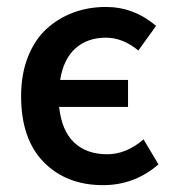

<svg xmlns="http://www.w3.org/2000/svg" viewBox="-20 -523 502 555"><path d="M277.8 12.2Q171.9 12.2 106.4 -54.4Q41 -121.1 41 -245.1Q41 -308.1 60.5 -357.9Q80.1 -407.7 114 -439Q147.9 -470.2 191.7 -486.6Q235.4 -502.9 286.1 -502.9Q366.7 -502.9 431.2 -448.2L379.9 -377Q335 -414.1 286.1 -414.1Q232.9 -414.1 198.2 -383.3Q163.6 -352.5 153.8 -292H350.1V-213.9H150.9Q158.2 -145.5 194.1 -111.3Q230 -77.1 290 -77.1Q344.7 -77.1 395 -120.1L438 -47.9Q369.1 12.2 277.8 12.2Z"/></svg>

Font: Toshiba Sans Medium
Style: Regular
Weight: 500
Designer: Paul D. Hunt
Foundry: Toshiba Corporation
Version: Version 2.020;PS 2.0;hotconv 1.0.86;makeotf.lib2.5.63406